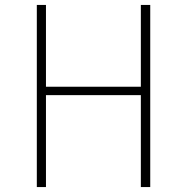

<svg xmlns="http://www.w3.org/2000/svg" viewBox="-20 -757 756 777"><path d="M550 0H588V-737H550V-406H166V-737H129V0H166V-372H550Z"/></svg>

Font: Glow Sans SC Normal ExtraLight
Style: Regular
Weight: 200
Designer: Ryoko NISHIZUKA (kana, bopomofo & ideographs); Paul D. Hunt (Latin, Greek & Cyrillic); Sandoll Communications, Soo-young
Version: Version 0.93